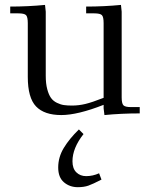

<svg xmlns="http://www.w3.org/2000/svg" viewBox="-20 -466 613 789"><path d="M22 -411.1V-439Q94.7 -439 165 -445.8L168 -418V-154.8Q168 -122.6 174.1 -99.6Q180.2 -76.7 189.5 -63.7Q198.7 -50.8 213.9 -43.5Q229 -36.1 242.9 -34.2Q256.8 -32.2 275.9 -32.2Q303.2 -32.2 330.8 -38.8Q358.4 -45.4 405.8 -64V-371.1Q405.8 -396.5 398.7 -403.8Q391.6 -411.1 367.2 -411.1H334V-439Q407.2 -439 477.1 -445.8L480 -418V-65.9Q480 -41 487.1 -33.4Q494.1 -25.9 519 -25.9H554.2V0Q479.5 0 409.2 6.8L405.8 -21V-35.2Q298.8 6.8 231.9 6.8Q162.1 6.8 128.2 -28.6Q94.2 -64 94.2 -149.9V-371.1Q94.2 -396 87.2 -403.6Q80.1 -411.1 55.2 -411.1ZM219.2 222.2Q219.2 179.7 242.2 141.8Q265.1 104 304.2 65.9L323.2 85Q277.8 142.6 277.8 196.8Q277.8 226.6 293.7 242.2Q309.6 257.8 334 257.8Q361.3 257.8 387.2 246.1L397 272Q361.3 290.5 343 296.9Q324.7 303.2 299.8 303.2Q266.6 303.2 242.9 283.2Q219.2 263.2 219.2 222.2Z"/></svg>

Font: Dihjauti S
Style: Regular
Weight: 400
Designer: T. Christopher White
Version: Version 3.0.0